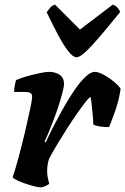

<svg xmlns="http://www.w3.org/2000/svg" viewBox="-20 -811 542 831"><path d="M158 0Q147 0 127.5 -5Q108 -10 87.5 -17Q67 -24 52 -31.5Q37 -39 35 -44Q47 -80 61 -132Q75 -184 88 -239Q101 -294 110 -337Q113 -352 115 -362Q117 -372 118 -380Q119 -388 119 -393Q119 -404 111.5 -408.5Q104 -413 88 -413H41Q41 -426 44 -441Q47 -456 49 -464Q63 -471 92 -479.5Q121 -488 149.5 -494Q178 -500 192 -500Q220 -500 238.5 -487Q257 -474 257 -448Q257 -435 250 -408.5Q243 -382 232.5 -350Q222 -318 210 -287Q198 -256 188 -232Q178 -208 173 -199L178 -195Q194 -230 215 -270.5Q236 -311 259 -351.5Q282 -392 305.5 -425.5Q329 -459 351 -479.5Q373 -500 390 -500Q404 -500 422 -491Q440 -482 457.5 -469.5Q475 -457 487.5 -444.5Q500 -432 502 -426Q494 -374 479 -332Q464 -290 452 -261Q423 -261 407 -264.5Q391 -268 384 -272Q383 -299 380.5 -323Q378 -347 376 -365.5Q374 -384 372 -391Q367 -391 352 -372Q337 -353 315.5 -322.5Q294 -292 271 -256Q248 -220 227 -185Q206 -150 192 -123Q188 -110 186 -96.5Q184 -83 184 -69Q184 -57 186.5 -43.5Q189 -30 193 -15Q186 -10 176 -5.5Q166 -1 158 0ZM311 -563Q296 -563 275 -590Q254 -617 230.5 -661.5Q207 -706 182 -758Q190 -769 197.5 -778Q205 -787 218 -791L326 -683L468 -791Q481 -787 489 -777.5Q497 -768 500 -759Q458 -707 420 -662Q382 -617 354 -590Q326 -563 311 -563Z"/></svg>

Font: Texturina Medium 12pt Black
Style: Italic
Weight: 900
Italic angle: -11°
Version: Version 1.002